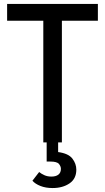

<svg xmlns="http://www.w3.org/2000/svg" viewBox="-20 -720 531 971"><path d="M199 -615H16V-700H475V-615H293V0H274V49Q326 56 346 82Q366 108 366 138Q366 184 331.5 207.5Q297 231 246 231Q211 231 184.5 220.5Q158 210 144 194L178 150Q189 159 204.5 166Q220 173 240 173Q263 173 275.5 163Q288 153 288 134Q288 121 278 109Q268 97 234 97H216V0H199Z"/></svg>

Font: Tilda Sans Medium
Style: Regular
Weight: 500
Designer: ParaType Ltd
Foundry: ParaType Ltd
Version: Version 1.009